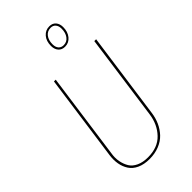

<svg xmlns="http://www.w3.org/2000/svg" viewBox="-280 -996 1081 1081"><g transform="rotate(-45 260.5 -455.0)"><path d="M352.1 -918.9Q377 -918.9 390.9 -902.8Q404.8 -886.7 404.8 -860.4Q404.8 -822.8 384.8 -798.6Q364.7 -774.4 334.5 -774.4Q309.1 -774.4 294.9 -790.8Q280.8 -807.1 280.8 -834Q280.8 -872.1 301 -895.5Q321.3 -918.9 352.1 -918.9ZM351.6 -907.7Q325.2 -907.7 309.3 -887.2Q293.5 -866.7 293.5 -834Q293.5 -811.5 304.4 -798.8Q315.4 -786.1 335 -786.1Q360.8 -786.1 376.5 -806.9Q392.1 -827.6 392.1 -860.4Q392.1 -882.3 381.3 -895Q370.6 -907.7 351.6 -907.7ZM487.3 -680.7 415.5 -165.5Q410.6 -129.9 396.7 -99.1Q382.8 -68.4 359.9 -43.7Q336.9 -19 301.8 -4.9Q266.6 9.3 223.6 9.3Q180.2 9.3 148.9 -5.1Q117.7 -19.5 101.6 -44.4Q85.4 -69.3 80.1 -100.1Q74.7 -130.9 79.6 -166.5L151.4 -680.7H165.5L94.2 -167Q88.4 -134.3 94 -104.7Q99.6 -75.2 113.3 -52.7Q127 -30.3 155.5 -17.1Q184.1 -3.9 224.1 -3.9Q302.2 -3.9 346.9 -50.8Q391.6 -97.7 401.4 -168L472.7 -680.7Z"/></g></svg>

Font: Fira Sans Compressed Hair
Style: Italic
Weight: 100
Width: 3
Italic angle: -8°
Designer: Carrois Corporate & Edenspiekermann AG
Foundry: Carrois Corporate GbR & Edenspiekermann AG
Version: Version 4.203;PS 004.203;hotconv 1.0.88;makeotf.lib2.5.64775